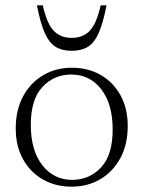

<svg xmlns="http://www.w3.org/2000/svg" viewBox="-20 -690 538 720"><path d="M248.5 10Q188 10 140.5 -17.2Q93 -44.5 66 -93.5Q39 -142.5 39 -208.5Q39 -277 66.2 -328Q93.5 -379 141.2 -407.5Q189 -436 249.5 -436Q310.5 -436 357.8 -408.8Q405 -381.5 432 -332.5Q459 -283.5 459 -217.5Q459 -149 431.8 -98Q404.5 -47 357 -18.5Q309.5 10 248.5 10ZM251 -15.5Q315 -15.5 358.8 -62Q402.5 -108.5 402.5 -204Q402.5 -300 359.8 -355.2Q317 -410.5 247 -410.5Q183 -410.5 139.2 -364Q95.5 -317.5 95.5 -222Q95.5 -126 138.5 -70.8Q181.5 -15.5 251 -15.5ZM249 -548Q291 -548 316.5 -574.5Q342 -601 357.5 -670H379.5Q366.5 -602.5 349.8 -565.5Q333 -528.5 308.8 -514Q284.5 -499.5 249 -499.5Q213.5 -499.5 189.2 -514Q165 -528.5 148.2 -565.5Q131.5 -602.5 118.5 -670H140.5Q156 -601 181.5 -574.5Q207 -548 249 -548Z"/></svg>

Font: Newsreader Text Light
Style: Regular
Weight: 300
Designer: Hugues Gentile
Foundry: Production Type
Version: Version 1.001